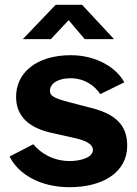

<svg xmlns="http://www.w3.org/2000/svg" viewBox="-20 -770 572 800"><path d="M333 -607H455L322 -750H212L75 -607H192L266 -686ZM270 10C411 10 510 -54 510 -162C510 -225 487 -289 361 -320L265 -345C205 -361 188 -371 188 -391C188 -424 225 -444 273 -444C333 -444 374 -413 398 -378L498 -427C465 -488 382 -540 275 -540C131 -540 46 -466 47 -365C48 -285 100 -236 201 -215L286 -196C332 -186 367 -172 367 -145C367 -114 317 -99 271 -99C199 -99 147 -134 119 -169L20 -118C55 -46 145 10 270 10Z"/></svg>

Font: 18Franklin
Style: Bold
Weight: 700
Designer: Pablo Impallari, Rodrigo Fuenzalida (Modified by Dan O. Williams)
Version: Version 0.025;PS 000.025;hotconv 1.0.88;makeotf.lib2.5.64775